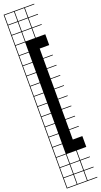

<svg xmlns="http://www.w3.org/2000/svg" viewBox="-243 -1031 717 1363"><g transform="rotate(-20 115.5 -349.0)"><path d="M230.8 76.9H158.7V149H230.8V153.8H158.7V226H230.8V230.8H158.7V302.9H230.8V307.7H0V-1004.8H230.8V-1000H158.7V-927.9H230.8V-923.1H158.7V-851H230.8V-846.2H158.7V-774H230.8V-692.3H158.7V-620.2H230.8V-615.4H158.7V-543.3H230.8V-538.5H158.7V-466.3H230.8V-461.5H158.7V-389.4H230.8V-384.6H158.7V-312.5H230.8V-307.7H158.7V-235.6H230.8V-230.8H158.7V-158.7H230.8V-153.8H158.7V-81.7H230.8V-76.9H158.7V-4.8H230.8ZM4.8 -927.9H76.9V-1000H4.8ZM81.7 -927.9H153.8V-1000H81.7ZM4.8 -851H76.9V-923.1H4.8ZM81.7 -851H153.8V-923.1H81.7ZM4.8 -774H76.9V-846.2H4.8ZM81.7 -774H153.8V-846.2H81.7ZM4.8 -697.1H76.9V-769.2H4.8ZM4.8 -620.2H76.9V-692.3H4.8ZM4.8 -543.3H76.9V-615.4H4.8ZM4.8 -466.3H76.9V-538.5H4.8ZM4.8 -389.4H76.9V-461.5H4.8ZM4.8 -312.5H76.9V-384.6H4.8ZM4.8 -235.6H76.9V-307.7H4.8ZM4.8 -158.7H76.9V-230.8H4.8ZM4.8 -81.7H76.9V-153.8H4.8ZM4.8 -4.8H76.9V-76.9H4.8ZM4.8 72.1H76.9V0H4.8ZM4.8 149H76.9V76.9H4.8ZM81.7 149H153.8V76.9H81.7ZM4.8 226H76.9V153.8H4.8ZM81.7 226H153.8V153.8H81.7ZM4.8 302.9H76.9V230.8H4.8ZM81.7 302.9H153.8V230.8H81.7Z"/></g></svg>

Font: Jacquarda Bastarda 9 Charted
Style: Regular
Weight: 400
Designer: Sarah Cadigan-Fried
Version: Version 1.000; ttfautohint (v1.8.4.7-5d5b)